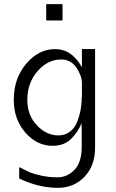

<svg xmlns="http://www.w3.org/2000/svg" viewBox="-20 -715 557 919"><path d="M45.9 -236.8Q45.9 -339.8 105.5 -409.9Q165 -480 243.2 -480Q324.2 -480 372.1 -393.1V-480H435.1V-8.8Q435.1 78.1 384.5 131.1Q334 184.1 256.8 184.1Q165 184.1 71.8 139.2V85Q101.6 100.1 120.4 108.6Q139.2 117.2 177 125.5Q214.8 133.8 254.9 133.8Q301.8 133.8 336.4 97.9Q371.1 62 371.1 -12.2V-89.8L370.1 -125Q354 -84 320.6 -50.5Q287.1 -17.1 231.9 -17.1Q156.7 -17.1 101.3 -80.6Q45.9 -144 45.9 -236.8ZM110.8 -236.8Q110.8 -163.6 156.5 -115.2Q202.1 -66.9 259.8 -66.9Q290.5 -66.9 313.7 -84Q336.9 -101.1 348.4 -129.6Q359.9 -158.2 365.5 -187.5Q371.1 -216.8 371.1 -250H372.1V-315.9Q372.1 -352.1 345.9 -391.1Q319.8 -430.2 272 -430.2Q208 -430.2 159.4 -374Q110.8 -317.9 110.8 -236.8ZM201.2 -617.2V-695.3H279.3V-617.2Z"/></svg>

Font: CMU Bright
Style: Roman
Weight: 500
Version: Version 0.7.0